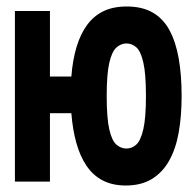

<svg xmlns="http://www.w3.org/2000/svg" viewBox="-20 -560 600 592"><path d="M368 12Q327 12 297 -3.5Q267 -19 247 -48.5Q227 -78 215.5 -119Q204 -160 200 -211H134V0H26V-526H134V-324H200Q204 -375 216 -415Q228 -455 248.5 -483Q269 -511 299 -525.5Q329 -540 371 -540Q418 -540 450.5 -521.5Q483 -503 502.5 -467Q522 -431 531 -380Q540 -329 540 -264Q540 -202 531 -151.5Q522 -101 501.5 -64.5Q481 -28 448 -8Q415 12 368 12ZM370 -102Q387 -102 400.5 -114.5Q414 -127 422 -162Q430 -197 430 -264Q430 -332 422 -367Q414 -402 400.5 -414Q387 -426 370 -426Q353 -426 339 -413.5Q325 -401 317 -366.5Q309 -332 309 -264Q309 -196 317 -161Q325 -126 339 -114Q353 -102 370 -102Z"/></svg>

Font: Ubuntu Sans Mono
Style: Regular
Weight: 400
Monospace: yes
Designer: Dalton Maag Ltd
Foundry: Dalton Maag Ltd
Version: Version 1.006